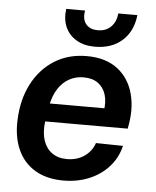

<svg xmlns="http://www.w3.org/2000/svg" viewBox="-53 -785 685 841"><g transform="rotate(5 289.0 -365.0)"><path d="M257 10Q183 10 132 -20.5Q81 -51 56 -106.5Q31 -162 34 -236Q37 -326 72.5 -395Q108 -464 169.5 -503Q231 -542 312 -542Q395 -542 447 -502.5Q499 -463 517.5 -395Q536 -327 518 -241H155Q149 -192 160.5 -157.5Q172 -123 198.5 -104Q225 -85 264 -85Q309 -85 341 -107.5Q373 -130 385 -166L504 -164Q491 -110 455.5 -71Q420 -32 369 -11Q318 10 257 10ZM166 -309 156 -321H417L407 -308Q414 -350 404 -381.5Q394 -413 369.5 -430.5Q345 -448 306 -448Q271 -448 242.5 -432Q214 -416 194.5 -385.5Q175 -355 166 -309ZM343 -586Q296 -586 262.5 -605.5Q229 -625 213.5 -659.5Q198 -694 204 -740H287Q280 -702 297.5 -680.5Q315 -659 350 -659Q386 -659 408 -681.5Q430 -704 433 -740H517Q509 -668 463 -627Q417 -586 343 -586Z"/></g></svg>

Font: Mona Sans ExtraLight SemiBold
Style: Italic
Weight: 600
Italic angle: -11.6951°
Version: Version 2.000